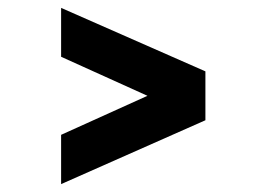

<svg xmlns="http://www.w3.org/2000/svg" viewBox="-20 -539 670 487"><path d="M135 -519 501 -358V-234L135 -72V-197L354 -296L135 -395Z"/></svg>

Font: Unageo
Style: SemiBold
Weight: 600
Designer: Richard Sepsi
Foundry: Richard Sepsi
Version: Version 2.000